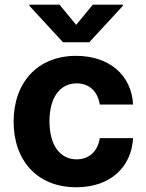

<svg xmlns="http://www.w3.org/2000/svg" viewBox="-20 -792 627 823"><path d="M306.8 10.7C452.1 10.7 543.3 -74.6 550.4 -199.9H407.7C398.8 -141.7 360.4 -109 308.6 -109C237.9 -109 192.1 -168.3 192.1 -272.7C192.1 -375.7 238.3 -434.7 308.6 -434.7C364 -434.7 399.5 -398.1 407.7 -343.8H550.4C544 -469.8 448.5 -552.6 306.1 -552.6C140.6 -552.6 38.4 -437.9 38.4 -270.6C38.4 -104.8 138.8 10.7 306.8 10.7ZM235.1 -772H106.2V-767L250 -610.8H362.6L506.7 -767V-772H377.8L306.5 -685.4Z"/></svg>

Font: Karasuma Gothic
Style: Bold
Weight: 700
Designer: Rasmus Andersson / Ryoko Nishizuka
Foundry: Genbu
Version: Version 1.00